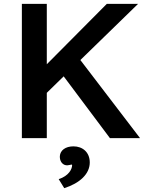

<svg xmlns="http://www.w3.org/2000/svg" viewBox="-20 -720 774 1001"><path d="M94 0H224V-236L312 -322L553 0H710L399 -407L700 -700H537L224 -385V-700H94ZM286 214 315 261C396 235 448 187 448 127C448 74 411 43 363 43C321 43 294 64 292 94C291 120 304 135 318 140C338 147 356 132 356 141C356 161 339 197 286 214Z"/></svg>

Font: Easer Grotesk Medium
Style: Regular
Weight: 500
Designer: Boardeaser, Bonnie Shaver-Troup, Thomas Jockin
Foundry: Lexend
Version: Version 1.001;Glyphs 3.1.2 (3151)